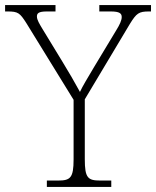

<svg xmlns="http://www.w3.org/2000/svg" viewBox="-30 -734 613 754"><path d="M154 0H407V-25H364C315 -25 303 -35 303 -109V-344L480 -640C506 -682 515 -689 555 -689H563V-714H360V-689H405C440 -689 448 -681 448 -667C448 -654 440 -637 427 -616L339 -470C314 -428 294 -395 284 -373C264 -410 240 -451 215 -492L137 -620C125 -640 115 -656 115 -669C115 -681 120 -689 154 -689H188V-714H-10V-689H0C41 -689 48 -683 73 -644L259 -342V-108C259 -35 246 -25 198 -25H154Z"/></svg>

Font: Noto Serif Lao ExtraLight
Style: Regular
Weight: 200
Designer: Monotype Design Team
Foundry: Monotype Imaging Inc.
Version: Version 2.003